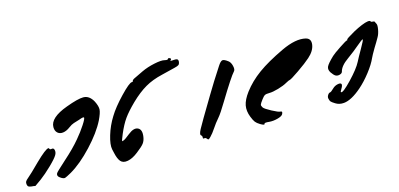

<svg xmlns="http://www.w3.org/2000/svg" viewBox="-58 -1182 2666 1283"><g transform="rotate(-15 1275.0 -541.0)"><path d="M522 -733Q564 -733 590 -685Q608 -649 606.5 -626Q605 -603 583 -557Q545 -481 465 -395.5Q385 -310 311 -267Q275 -247 266 -244.5Q257 -242 240 -252Q211 -269 223 -289Q226 -296 295 -358Q366 -421 409 -473Q443 -513 470 -554.5Q497 -596 492 -602Q487 -607 459 -596Q448 -592 417 -583Q401 -578 381 -563Q356 -544 332 -541Q308 -538 293 -552Q278 -566 278 -592Q278 -657 401 -702Q484 -733 522 -733ZM209 -465Q213 -465 214 -461Q216 -452 230 -455Q244 -458 247.5 -441.5Q251 -425 241 -408Q229 -387 185 -344.5Q141 -302 106 -276Q62 -244 61 -244H58Q54 -245 47.5 -246Q41 -247 35 -247Q20 -249 14 -253Q8 -257 6 -269Q4 -281 8.5 -289Q13 -297 30 -311Q50 -327 116 -393Q190 -465 209 -465Z M650 -260Q634 -279 625 -321Q625 -323 619 -347Q612 -380 630.5 -442Q649 -504 684 -560Q716 -613 780 -680Q844 -747 862 -747Q871 -747 871 -754Q871 -759 882.5 -765.5Q894 -772 950 -798Q990 -817 1040.5 -827.5Q1091 -838 1112 -832Q1133 -827 1135 -834Q1137 -841 1149 -836Q1160 -830 1152 -823Q1144 -817 1153 -817Q1154 -817 1157 -817Q1186 -820 1194.5 -815.5Q1203 -811 1201 -795Q1199 -782 1192 -776.5Q1185 -771 1164 -766Q1142 -760 1071 -743Q1002 -727 951 -697.5Q900 -668 844 -614Q792 -563 765.5 -525.5Q739 -488 714 -429Q694 -383 699 -382Q701 -382 708 -385Q720 -389 753 -416Q795 -450 822.5 -436.5Q850 -423 842 -373Q838 -347 825 -330Q812 -313 773 -283Q735 -253 701 -246.5Q667 -240 650 -260Z M1250 -251Q1242 -262 1232 -259Q1228 -258 1225.5 -260Q1223 -262 1224 -266Q1226 -277 1216 -285Q1208 -292 1225.5 -325.5Q1243 -359 1344 -527Q1392 -608 1453 -701Q1471 -729 1483.5 -731.5Q1496 -734 1521 -715Q1537 -704 1543.5 -677Q1550 -650 1540 -640Q1513 -611 1422 -461Q1380 -391 1359 -367Q1333 -337 1314 -308Q1292 -275 1274 -257Q1263 -246 1259 -245Q1255 -244 1250 -251Z M1617 -255Q1597 -267 1587.5 -279Q1578 -291 1567 -319Q1550 -362 1557 -399.5Q1564 -437 1599 -484Q1645 -545 1712.5 -594Q1780 -643 1892 -696Q1994 -744 2060 -728Q2097 -719 2091 -677Q2085 -635 2042 -597Q2012 -570 1952.5 -529Q1893 -488 1885 -488Q1880 -488 1858 -476Q1834 -462 1794.5 -450.5Q1755 -439 1730 -439Q1709 -439 1699.5 -434Q1690 -429 1676 -410Q1658 -386 1656 -378.5Q1654 -371 1663 -357Q1671 -346 1714 -323Q1757 -300 1770 -300Q1788 -300 1776 -279Q1769 -267 1739 -259Q1709 -251 1682 -253Q1647 -257 1647 -249Q1647 -237 1617 -255Z M2138 -259Q2117 -272 2111 -279Q2105 -286 2102 -302Q2100 -313 2107.5 -325Q2115 -337 2124 -338Q2131 -338 2151 -358Q2166 -373 2187.5 -377.5Q2209 -382 2213 -371Q2215 -360 2204 -343Q2191 -322 2195 -320Q2207 -312 2270 -378Q2333 -444 2355 -487Q2369 -515 2398 -565Q2431 -622 2426 -624Q2422 -626 2381 -591Q2350 -564 2299 -527Q2245 -489 2236 -451Q2233 -440 2217 -435.5Q2201 -431 2188 -438Q2176 -445 2161 -467Q2147 -489 2155.5 -508Q2164 -527 2207 -568Q2222 -582 2268 -612.5Q2314 -643 2321 -644Q2328 -644 2326 -649Q2324 -654 2386 -689Q2417 -706 2445 -717.5Q2473 -729 2489 -731Q2505 -733 2508 -727Q2509 -721 2521 -721Q2533 -721 2534 -717Q2536 -712 2542 -701Q2548 -691 2542.5 -660.5Q2537 -630 2525 -610Q2522 -604 2508.5 -581.5Q2495 -559 2488 -548Q2461 -502 2455 -488Q2437 -447 2398.5 -397.5Q2360 -348 2320 -313Q2249 -251 2196 -246Q2163 -243 2138 -259Z"/></g></svg>

Font: Lilach
Style: Regular
Weight: 400
Version: Version 1.0